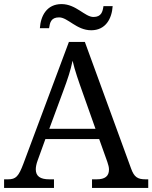

<svg xmlns="http://www.w3.org/2000/svg" viewBox="-20 -919 745 939"><path d="M426 -771C497 -771 527 -828 531 -889H486C482 -862 476 -836 437 -836C395 -836 352 -899 281 -899C209 -899 179 -842 175 -781H220C224 -808 229 -834 269 -834C312 -834 354 -771 426 -771ZM0 0H244V-42H221C177 -42 155 -57 155 -91C155 -102 158 -118 164 -134L202 -239H465L505 -127C510 -112 513 -101 513 -90C513 -57 493 -42 453 -42H430V0H705V-42H692C653 -42 636 -53 621 -95L395 -714H317L95 -120C71 -56 58 -42 19 -42H0ZM221 -289 289 -473C312 -535 325 -574 335 -622C346 -574 364 -523 385 -464L447 -289Z"/></svg>

Font: Noto Fangsong KSS Vertical
Style: Regular
Weight: 400
Designer: LIU Zhao, ZHANG Congyu, Kushim JIANG
Foundry: Guyu Beijing Co. Ltd.
Version: Version 1.000;November 16, 2022;FontCreator 11.5.0.2427 64-b